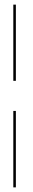

<svg xmlns="http://www.w3.org/2000/svg" viewBox="-20 -731 143 829"><path d="M37.5 78H48.5V-252H37.5ZM37.5 -382H48.5V-711H37.5Z"/></svg>

Font: Anybody Thin
Style: Regular
Weight: 100
Designer: Tyler Finck
Foundry: Etcetera Type Company
Version: Version 1.114;gftools[0.9.25]